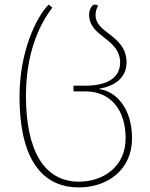

<svg xmlns="http://www.w3.org/2000/svg" viewBox="-20 -566 655 836"><path d="M323 250C449 250 555 173 555 36C555 -92 487 -168 413 -178V-180C475 -190 531 -225 531 -294C531 -358 491 -391 454 -419C424 -442 396 -464 396 -500C396 -514 400 -530 407 -540C404 -544 399 -546 394 -546C379 -546 368 -523 368 -503C368 -452 403 -426 438 -399C471 -373 503 -345 503 -294C503 -227 446 -193 353 -193H300V-168H353C456 -168 527 -94 527 36C527 161 428 225 324 225C171 225 93 88 93 -148C93 -327 146 -452 208 -533L192 -546C135 -489 65 -335 65 -148C65 163 189 250 323 250Z"/></svg>

Font: Noto Serif Georgian Thin
Style: Regular
Weight: 100
Designer: Monotype Design Team, Akaki Razmadze
Foundry: Google LLC
Version: Version 2.003